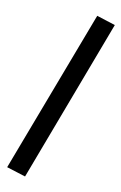

<svg xmlns="http://www.w3.org/2000/svg" viewBox="-93 -825 592 942"><g transform="rotate(10 203.0 -354.0)"><path d="M405.8 -743.2 101.1 64.9 6.8 35.2 313 -772.9Z"/></g></svg>

Font: Sura
Style: Bold
Weight: 700
Designer: Carolina Giovagnoli
Foundry: Huerta Tipografica
Version: Version 1.002;PS 001.002;hotconv 1.0.70;makeotf.lib2.5.58329